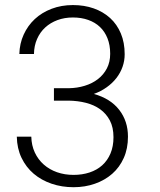

<svg xmlns="http://www.w3.org/2000/svg" viewBox="-20 -741 640 770"><path d="M196.3 -387.2H255.4Q289.6 -387.7 319.8 -397Q350.1 -406.2 372.8 -423.8Q395.5 -441.4 408.7 -466.8Q421.9 -492.2 421.9 -525.4Q421.9 -560.1 411.1 -587.2Q400.4 -614.3 380.9 -632.8Q361.3 -651.4 333.7 -661.1Q306.2 -670.9 272.5 -670.9Q238.8 -670.9 210.4 -660.4Q182.1 -649.9 161.4 -630.9Q140.6 -611.8 128.7 -584.7Q116.7 -557.6 116.2 -524.4H57.6Q58.6 -566.4 75 -602.3Q91.3 -638.2 119.6 -664.6Q147.9 -690.9 187 -705.8Q226.1 -720.7 272.5 -720.7Q317.9 -720.7 356 -707.3Q394 -693.8 421.6 -668.7Q449.2 -643.6 464.6 -606.9Q480 -570.3 480 -523.4Q480 -497.1 471.4 -472.9Q462.9 -448.7 446.8 -428Q430.7 -407.2 407.7 -390.9Q384.8 -374.5 356.4 -364.3Q422.9 -345.7 458 -300.5Q493.2 -255.4 493.2 -192.9Q493.2 -145 476.3 -107.4Q459.5 -69.8 429.9 -43.9Q400.4 -18.1 360.6 -4.2Q320.8 9.8 274.9 9.8Q228 9.8 187 -4.2Q146 -18.1 115.2 -44.2Q84.5 -70.3 66.4 -107.9Q48.3 -145.5 47.4 -192.9H105.5Q106.4 -157.7 119.6 -129.4Q132.8 -101.1 155.5 -81.1Q178.2 -61 208.7 -50.3Q239.3 -39.6 274.9 -39.6Q309.6 -39.6 339.1 -49.3Q368.7 -59.1 389.9 -78.1Q411.1 -97.2 423.1 -125.5Q435.1 -153.8 435.1 -190.9Q435.1 -230 420.7 -257.6Q406.2 -285.2 381.8 -302.7Q357.4 -320.3 324.7 -328.6Q292 -336.9 255.4 -337.4H196.3Z"/></svg>

Font: TypoPRO Roboto Mono
Style: Regular
Weight: 300
Designer: Google
Version: Version 2.000986; 2015; ttfautohint (v1.3)